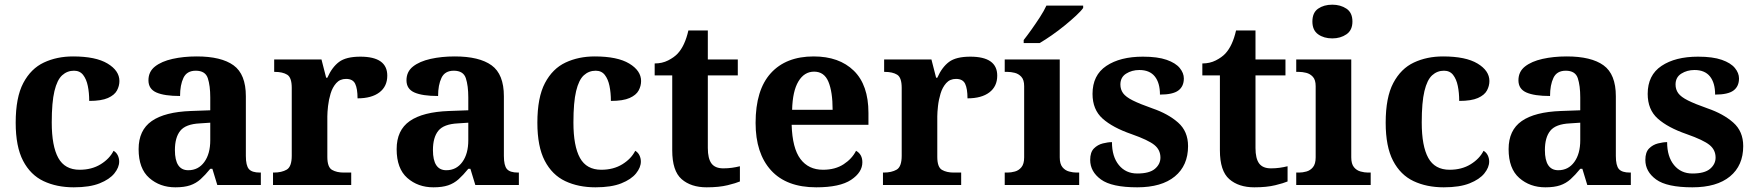

<svg xmlns="http://www.w3.org/2000/svg" viewBox="-20 -790 7505 820"><path d="M295 10Q222 10 166 -16.5Q110 -43 78.5 -103.5Q47 -164 47 -266Q47 -374 79.5 -435.5Q112 -497 167.5 -523Q223 -549 292 -549Q389 -549 439.5 -518.5Q490 -488 490 -444Q490 -423 479.5 -403.5Q469 -384 441 -371.5Q413 -359 361 -359Q361 -394 355 -423Q349 -452 335 -470Q321 -488 296 -488Q267 -488 245.5 -468.5Q224 -449 212.5 -401Q201 -353 201 -267Q201 -166 229 -115.5Q257 -65 320 -65Q372 -65 410 -88.5Q448 -112 465 -146Q477 -139 483 -126.5Q489 -114 489 -100Q489 -75 468.5 -49.5Q448 -24 405.5 -7Q363 10 295 10Z M729 10Q663 10 617.5 -30Q572 -70 572 -153Q572 -234 628 -273Q684 -312 796 -316L878 -319V-374Q878 -424 867.5 -456Q857 -488 816 -488Q778 -488 763.5 -457.5Q749 -427 749 -380Q682 -380 648 -395Q614 -410 614 -447Q614 -484 642 -506Q670 -528 717 -538.5Q764 -549 820 -549Q925 -549 977.5 -511Q1030 -473 1030 -379V-124Q1030 -83 1043 -68Q1056 -53 1090 -53H1094V0H908L887 -69H878Q856 -42 836.5 -24.5Q817 -7 792 1.5Q767 10 729 10ZM784 -63Q827 -63 852.5 -98Q878 -133 878 -191V-266L833 -263Q773 -260 750 -231.5Q727 -203 727 -149Q727 -63 784 -63Z M1146 0V-53H1149Q1183 -53 1204.5 -65.5Q1226 -78 1226 -125V-415Q1226 -459 1206.5 -471Q1187 -483 1154 -483H1151V-536H1353L1373 -458H1378Q1398 -503 1428 -525.5Q1458 -548 1519 -548Q1634 -548 1634 -467Q1634 -421 1600.5 -395.5Q1567 -370 1507 -370Q1507 -411 1497 -432Q1487 -453 1458 -453Q1432 -453 1416 -435Q1400 -417 1392 -390.5Q1384 -364 1381 -337Q1378 -310 1378 -293V-120Q1378 -76 1398 -64.5Q1418 -53 1448 -53H1480V0Z M1831 10Q1765 10 1719.5 -30Q1674 -70 1674 -153Q1674 -234 1730 -273Q1786 -312 1898 -316L1980 -319V-374Q1980 -424 1969.5 -456Q1959 -488 1918 -488Q1880 -488 1865.5 -457.5Q1851 -427 1851 -380Q1784 -380 1750 -395Q1716 -410 1716 -447Q1716 -484 1744 -506Q1772 -528 1819 -538.5Q1866 -549 1922 -549Q2027 -549 2079.5 -511Q2132 -473 2132 -379V-124Q2132 -83 2145 -68Q2158 -53 2192 -53H2196V0H2010L1989 -69H1980Q1958 -42 1938.5 -24.5Q1919 -7 1894 1.5Q1869 10 1831 10ZM1886 -63Q1929 -63 1954.5 -98Q1980 -133 1980 -191V-266L1935 -263Q1875 -260 1852 -231.5Q1829 -203 1829 -149Q1829 -63 1886 -63Z M2523 10Q2450 10 2394 -16.5Q2338 -43 2306.5 -103.5Q2275 -164 2275 -266Q2275 -374 2307.5 -435.5Q2340 -497 2395.5 -523Q2451 -549 2520 -549Q2617 -549 2667.5 -518.5Q2718 -488 2718 -444Q2718 -423 2707.5 -403.5Q2697 -384 2669 -371.5Q2641 -359 2589 -359Q2589 -394 2583 -423Q2577 -452 2563 -470Q2549 -488 2524 -488Q2495 -488 2473.5 -468.5Q2452 -449 2440.5 -401Q2429 -353 2429 -267Q2429 -166 2457 -115.5Q2485 -65 2548 -65Q2600 -65 2638 -88.5Q2676 -112 2693 -146Q2705 -139 2711 -126.5Q2717 -114 2717 -100Q2717 -75 2696.5 -49.5Q2676 -24 2633.5 -7Q2591 10 2523 10Z M2998 10Q2931 10 2891 -25Q2851 -60 2851 -148V-468H2776V-519Q2808 -519 2833.5 -532Q2859 -545 2874 -561Q2905 -594 2920 -660H3003V-536H3131V-468H3003V-158Q3003 -113 3018.5 -92Q3034 -71 3069 -71Q3089 -71 3106.5 -73.5Q3124 -76 3140 -80V-15Q3124 -8 3087.5 1Q3051 10 2998 10Z M3466 10Q3339 10 3273 -62.5Q3207 -135 3207 -265Q3207 -406 3272 -477.5Q3337 -549 3455 -549Q3564 -549 3626.5 -488Q3689 -427 3689 -308V-257H3361Q3364 -157 3398.5 -111Q3433 -65 3495 -65Q3547 -65 3583 -88.5Q3619 -112 3636 -146Q3663 -131 3663 -97Q3663 -54 3615 -22Q3567 10 3466 10ZM3536 -321Q3536 -398 3518 -441Q3500 -484 3457 -484Q3415 -484 3390 -442.5Q3365 -401 3363 -321Z M3751 0V-53H3754Q3788 -53 3809.5 -65.5Q3831 -78 3831 -125V-415Q3831 -459 3811.5 -471Q3792 -483 3759 -483H3756V-536H3958L3978 -458H3983Q4003 -503 4033 -525.5Q4063 -548 4124 -548Q4239 -548 4239 -467Q4239 -421 4205.5 -395.5Q4172 -370 4112 -370Q4112 -411 4102 -432Q4092 -453 4063 -453Q4037 -453 4021 -435Q4005 -417 3997 -390.5Q3989 -364 3986 -337Q3983 -310 3983 -293V-120Q3983 -76 4003 -64.5Q4023 -53 4053 -53H4085V0Z M4271 0V-53H4283Q4298 -53 4314.5 -57.5Q4331 -62 4342.5 -76Q4354 -90 4354 -118V-422Q4354 -449 4342 -462Q4330 -475 4313.5 -479Q4297 -483 4283 -483H4271V-536H4506V-118Q4506 -90 4517.5 -76Q4529 -62 4546 -57.5Q4563 -53 4577 -53H4589V0ZM4352 -619Q4367 -638 4385.5 -664Q4404 -690 4421.5 -717Q4439 -744 4449 -766H4606V-756Q4597 -743 4575.5 -723Q4554 -703 4527 -681Q4500 -659 4472 -639.5Q4444 -620 4420 -606H4352Z M4837 10Q4728 10 4682 -23.5Q4636 -57 4636 -107Q4636 -140 4652 -156Q4668 -172 4690 -177.5Q4712 -183 4729 -183Q4729 -121 4758.5 -85Q4788 -49 4837 -49Q4889 -49 4912.5 -69Q4936 -89 4936 -117Q4936 -150 4910 -171Q4884 -192 4813 -217Q4732 -245 4689 -283.5Q4646 -322 4646 -389Q4646 -469 4705 -508.5Q4764 -548 4861 -548Q4924 -548 4962.5 -534.5Q5001 -521 5018.5 -499.5Q5036 -478 5036 -455Q5036 -421 5012.5 -403.5Q4989 -386 4934 -386Q4934 -436 4912 -463.5Q4890 -491 4846 -491Q4814 -491 4789.5 -475.5Q4765 -460 4765 -429Q4765 -408 4776.5 -392Q4788 -376 4818 -361Q4848 -346 4902 -327Q4969 -304 5011.5 -266.5Q5054 -229 5054 -166Q5054 -83 4997.5 -36.5Q4941 10 4837 10Z M5337 10Q5270 10 5230 -25Q5190 -60 5190 -148V-468H5115V-519Q5147 -519 5172.5 -532Q5198 -545 5213 -561Q5244 -594 5259 -660H5342V-536H5470V-468H5342V-158Q5342 -113 5357.5 -92Q5373 -71 5408 -71Q5428 -71 5445.5 -73.5Q5463 -76 5479 -80V-15Q5463 -8 5426.5 1Q5390 10 5337 10Z M5670 -626Q5634 -626 5609.5 -643.5Q5585 -661 5585 -698Q5585 -736 5609.5 -753Q5634 -770 5670 -770Q5705 -770 5730.5 -753Q5756 -736 5756 -698Q5756 -661 5730.5 -643.5Q5705 -626 5670 -626ZM5516 0V-53H5528Q5543 -53 5559.5 -57.5Q5576 -62 5587.5 -76Q5599 -90 5599 -118V-422Q5599 -449 5587 -462Q5575 -475 5558.5 -479Q5542 -483 5528 -483H5516V-536H5751V-118Q5751 -90 5762.5 -76Q5774 -62 5791 -57.5Q5808 -53 5822 -53H5834V0Z M6146 10Q6073 10 6017 -16.5Q5961 -43 5929.5 -103.5Q5898 -164 5898 -266Q5898 -374 5930.5 -435.5Q5963 -497 6018.5 -523Q6074 -549 6143 -549Q6240 -549 6290.5 -518.5Q6341 -488 6341 -444Q6341 -423 6330.5 -403.5Q6320 -384 6292 -371.5Q6264 -359 6212 -359Q6212 -394 6206 -423Q6200 -452 6186 -470Q6172 -488 6147 -488Q6118 -488 6096.5 -468.5Q6075 -449 6063.5 -401Q6052 -353 6052 -267Q6052 -166 6080 -115.5Q6108 -65 6171 -65Q6223 -65 6261 -88.5Q6299 -112 6316 -146Q6328 -139 6334 -126.5Q6340 -114 6340 -100Q6340 -75 6319.5 -49.5Q6299 -24 6256.5 -7Q6214 10 6146 10Z M6580 10Q6514 10 6468.5 -30Q6423 -70 6423 -153Q6423 -234 6479 -273Q6535 -312 6647 -316L6729 -319V-374Q6729 -424 6718.5 -456Q6708 -488 6667 -488Q6629 -488 6614.5 -457.5Q6600 -427 6600 -380Q6533 -380 6499 -395Q6465 -410 6465 -447Q6465 -484 6493 -506Q6521 -528 6568 -538.5Q6615 -549 6671 -549Q6776 -549 6828.5 -511Q6881 -473 6881 -379V-124Q6881 -83 6894 -68Q6907 -53 6941 -53H6945V0H6759L6738 -69H6729Q6707 -42 6687.5 -24.5Q6668 -7 6643 1.5Q6618 10 6580 10ZM6635 -63Q6678 -63 6703.5 -98Q6729 -133 6729 -191V-266L6684 -263Q6624 -260 6601 -231.5Q6578 -203 6578 -149Q6578 -63 6635 -63Z M7208 10Q7099 10 7053 -23.5Q7007 -57 7007 -107Q7007 -140 7023 -156Q7039 -172 7061 -177.5Q7083 -183 7100 -183Q7100 -121 7129.5 -85Q7159 -49 7208 -49Q7260 -49 7283.5 -69Q7307 -89 7307 -117Q7307 -150 7281 -171Q7255 -192 7184 -217Q7103 -245 7060 -283.5Q7017 -322 7017 -389Q7017 -469 7076 -508.5Q7135 -548 7232 -548Q7295 -548 7333.5 -534.5Q7372 -521 7389.5 -499.5Q7407 -478 7407 -455Q7407 -421 7383.5 -403.5Q7360 -386 7305 -386Q7305 -436 7283 -463.5Q7261 -491 7217 -491Q7185 -491 7160.5 -475.5Q7136 -460 7136 -429Q7136 -408 7147.5 -392Q7159 -376 7189 -361Q7219 -346 7273 -327Q7340 -304 7382.5 -266.5Q7425 -229 7425 -166Q7425 -83 7368.5 -36.5Q7312 10 7208 10Z"/></svg>

Font: Noto Serif Bengali
Style: Bold
Weight: 700
Designer: Juan Bruce, Universal Thirst, Indian Type Foundry and the Monotype Design Team.
Foundry: Monotype Imaging Inc.
Version: Version 2.003; ttfautohint (v1.8.4.7-5d5b)